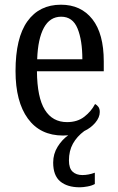

<svg xmlns="http://www.w3.org/2000/svg" viewBox="-20 -566 502 816"><path d="M319 230Q266 230 236 205Q206 180 206 125Q206 88 225 57.5Q244 27 270 9Q265 9 259.5 9.5Q254 10 248 10Q151 10 98.5 -62Q46 -134 46 -264Q46 -405 96.5 -475.5Q147 -546 239 -546Q324 -546 372.5 -484.5Q421 -423 421 -305V-263H137Q138 -152 170.5 -99.5Q203 -47 265 -47Q309 -47 338.5 -70Q368 -93 384 -124Q392 -120 398 -112Q404 -104 404 -90Q404 -67 385 -44.5Q366 -22 338 -9Q307 14 290 44.5Q273 75 273 116Q273 149 288.5 163.5Q304 178 330 178Q356 178 383 168V216Q371 223 352 226.5Q333 230 319 230ZM330 -314Q330 -395 309.5 -445Q289 -495 240 -495Q192 -495 166.5 -448Q141 -401 138 -314Z"/></svg>

Font: Noto Serif Georgian Condensed
Style: Regular
Weight: 400
Width: 3
Designer: Monotype Design Team, Akaki Razmadze
Foundry: Google LLC
Version: Version 2.003; ttfautohint (v1.8.4.7-5d5b)